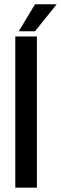

<svg xmlns="http://www.w3.org/2000/svg" viewBox="-20 -869 282 889"><path d="M142.1 -849.1H242.2L142.1 -724.1H66.9ZM150.9 0H50.8V-700.2H150.9Z"/></svg>

Font: OSP-DIN
Style: DIN
Weight: 500
Width: 3
Version: Version 001.000